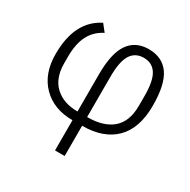

<svg xmlns="http://www.w3.org/2000/svg" viewBox="-162 -679 1025 1034"><g transform="rotate(30 351.0 -162.5)"><path d="M310.1 200.2V12.2Q193.4 12.2 123.3 -58.6Q53.2 -129.4 53.2 -252Q53.2 -456.1 190.9 -524.9L225.1 -481.9Q170.4 -454.1 144.3 -403.1Q118.2 -352.1 118.2 -272.9V-231Q118.2 -139.2 170.2 -90.6Q222.2 -42 310.1 -42V-272.9Q310.1 -403.8 352.1 -464.4Q394 -524.9 476.1 -524.9Q560.5 -524.9 603.3 -464.1Q646 -403.3 646 -272Q646 -131.3 574.2 -59.6Q502.4 12.2 370.1 12.2V200.2ZM370.1 -42Q471.7 -42 526.4 -89.1Q581.1 -136.2 581.1 -233.9V-295.9Q581.1 -388.7 554.7 -429.9Q528.3 -471.2 476.1 -471.2Q422.9 -471.2 396.5 -429.2Q370.1 -387.2 370.1 -293Z"/></g></svg>

Font: Anuphan Light
Style: Regular
Weight: 300
Designer: Mike Abbink, Paul van der Laan, Pieter van Rosmalen, Mint Tantisuwanna
Foundry: Bold Monday; Cadson Demak
Version: Version 3.002;hotconv 1.0.109;makeotfexe 2.5.65596